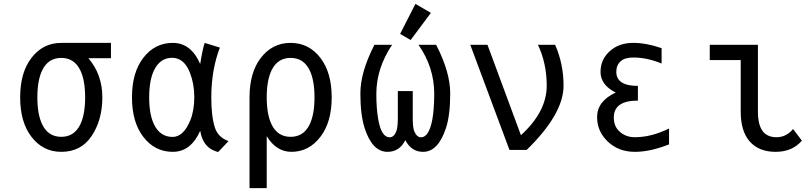

<svg xmlns="http://www.w3.org/2000/svg" viewBox="-20 -766 4142 981"><path d="M293 9.8Q198.7 9.8 139.6 -68.4Q83 -143.1 83 -268.6Q83 -394 139.6 -468.8Q198.7 -546.9 293 -546.9H546.9V-468.8H431.6Q502.9 -385.3 502.9 -268.6Q502.9 -150.9 446.3 -68.4Q392.6 9.8 293 9.8ZM390.1 -129.9Q415 -181.2 415 -268.6Q415 -356 390.1 -407.2Q359.4 -470.2 293 -470.2Q226.6 -470.2 195.8 -407.2Q170.9 -356 170.9 -268.6Q170.9 -181.2 195.8 -129.9Q226.6 -66.9 293 -66.9Q359.4 -66.9 390.1 -129.9Z M861.8 -66.4Q917 -66.4 951.7 -149.9Q972.7 -200.2 972.7 -270Q972.7 -337.9 950.2 -395Q920.4 -470.7 859.4 -470.7Q798.3 -470.7 767.1 -407.2Q742.2 -356 742.2 -268.6Q742.2 -181.2 767.1 -129.9Q798.3 -66.4 861.8 -66.4ZM862.8 9.8Q770 9.8 710.9 -68.4Q654.3 -143.1 654.3 -268.6Q654.3 -394 710.9 -468.8Q770 -546.9 862.8 -546.9Q956.1 -546.9 1002.9 -439Q1015.1 -516.6 1025.9 -546.9L1103.5 -522.9Q1059.6 -409.2 1059.6 -267.6Q1059.6 -170.9 1078.1 -113.8Q1094.2 -64.5 1147.5 -44.9L1094.7 10.7Q1048.8 -1 1025.9 -35.2Q1009.3 -60.5 1002.9 -97.7Q955.1 9.8 862.8 9.8Z M1562 -129.9Q1586.9 -181.2 1586.9 -268.6Q1586.9 -356 1562 -407.2Q1531.2 -470.2 1464.8 -470.2Q1398.4 -470.2 1367.7 -407.2Q1342.8 -356 1342.8 -268.6Q1342.8 -181.2 1367.7 -129.9Q1398.4 -66.9 1464.8 -66.9Q1531.2 -66.9 1562 -129.9ZM1254.9 -268.6Q1254.9 -394 1311.5 -468.8Q1370.6 -546.9 1464.8 -546.9Q1559.1 -546.9 1618.2 -468.8Q1674.8 -394 1674.8 -268.6Q1674.8 -143.1 1618.2 -68.4Q1559.1 9.8 1469.2 9.8Q1391.6 9.8 1342.8 -70.3V195.3H1254.9Z M1893.1 -537.1H1983.4Q1902.8 -417 1902.8 -286.1Q1902.8 -210.9 1912.6 -155.8Q1928.7 -64.5 1970.7 -64.5Q1992.7 -64.5 2004.4 -93.8Q2012.7 -114.3 2012.7 -163.1V-300.8H2088.9V-163.1Q2088.9 -112.3 2097.2 -93.8Q2110.4 -64.5 2130.9 -64.5Q2171.9 -64.5 2189 -155.8Q2198.2 -206.1 2198.7 -286.1Q2198.7 -421.9 2118.2 -537.1H2208.5Q2280.3 -397.5 2280.3 -289.1Q2280.3 -177.7 2258.8 -112.3Q2218.8 9.8 2141.6 9.8Q2082 9.8 2050.8 -49.8Q2021 9.8 1960 9.8Q1881.8 9.8 1842.8 -112.3Q1821.3 -179.7 1821.3 -289.1Q1821.3 -397 1893.1 -537.1ZM2102.5 -746.1 2181.6 -700.2 2078.1 -561.5 2024.4 -592.8Z M2583 0 2382.8 -537.1H2470.7L2641.6 -75.2Q2773.4 -195.3 2773.4 -328.1Q2773.4 -442.4 2728.5 -537.1H2816.4Q2859.4 -439 2859.4 -328.1Q2859.4 -183.6 2670.9 0Z M3398.4 -109.4Q3398.4 -109.4 3398.4 -28.3Q3302.2 9.8 3223.6 9.8Q3140.6 9.8 3085 -43Q3030.8 -94.7 3030.8 -167.5Q3030.8 -249.5 3126 -293Q3048.3 -332 3048.3 -398.4Q3048.3 -469.2 3106 -513.2Q3149.9 -546.9 3216.3 -546.9Q3282.2 -546.9 3360.4 -520Q3360.4 -520 3360.4 -441.4Q3286.1 -472.2 3216.3 -472.2Q3172.9 -472.2 3152.3 -454.1Q3128.9 -433.6 3128.9 -399.4Q3128.9 -327.1 3239.3 -327.1V-252Q3116.2 -252 3116.2 -166Q3116.2 -121.1 3144 -95.2Q3176.3 -64.9 3223.6 -64.9Q3308.1 -64.9 3398.4 -109.4Z M4077.1 -47.4Q4028.3 9.8 3942.9 9.8Q3856 9.8 3809.1 -44.9Q3764.6 -96.7 3764.6 -195.8V-459H3606.4V-537.1H3852.5V-195.8Q3852.5 -127.4 3877.4 -95.2Q3900.9 -64.9 3947.8 -64.9Q3997.1 -64.9 4032.2 -106.9Z"/></svg>

Font: Consola Mono
Style: Book
Weight: 400
Monospace: yes
Designer: Wojciech Kalinowski "wmk69" (wmk69@o2.pl)
Foundry: Wojciech Kalinowski "wmk69" (wmk69@o2.pl)
Version: Version 2.1.0